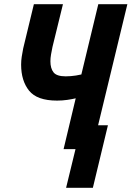

<svg xmlns="http://www.w3.org/2000/svg" viewBox="-20 -713 629 918"><path d="M296 185 341 0H284L342 -243Q326 -239 302 -235.5Q278 -232 253 -232Q157 -232 119 -279.5Q81 -327 81 -404Q81 -423 84 -442.5Q87 -462 91 -482L142 -693H281L231 -489Q227 -470 224 -452.5Q221 -435 221 -420Q221 -386 236 -367Q251 -348 294 -348Q306 -348 318.5 -349Q331 -350 343.5 -352Q356 -354 369 -357L450 -693H589L449 -114H496L424 185Z"/></svg>

Font: Ubuntu Sans Mono
Style: Bold Italic
Weight: 700
Italic angle: -13.5°
Monospace: yes
Designer: Dalton Maag Ltd
Foundry: Dalton Maag Ltd
Version: Version 1.006